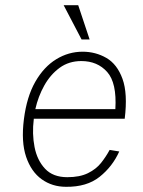

<svg xmlns="http://www.w3.org/2000/svg" viewBox="-20 -709 552 739"><path d="M281 -689 325 -557H294L225 -689ZM402 -132 439 -126Q413 -68 363.5 -28.5Q314 11 234 10Q181 10 140.5 -19Q100 -48 80.5 -105.5Q61 -163 72 -250Q83 -337 116 -394.5Q149 -452 196.5 -481Q244 -510 298 -510Q348 -510 389.5 -486Q431 -462 451.5 -405.5Q472 -349 460 -252H110V-250Q103 -194 113 -143Q123 -92 153.5 -59.5Q184 -27 239 -27Q287 -27 318.5 -42.5Q350 -58 369 -82Q388 -106 402 -132ZM293 -474Q245 -474 209.5 -448Q174 -422 150.5 -380Q127 -338 116 -289H424Q430 -390 392.5 -432Q355 -474 293 -474Z"/></svg>

Font: Haskoy ExtraLight
Style: Italic
Weight: 200
Designer: Ertekin Erdin
Foundry: Ertekin Erdin
Version: Version 2.000; ttfautohint (v1.8.4.7-5d5b)